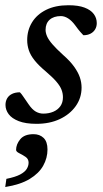

<svg xmlns="http://www.w3.org/2000/svg" viewBox="-20 -474 403 752"><path d="M58 -112.5Q64.5 -106 71 -96Q77.5 -86 92 -65.5Q106 -45 120 -37Q134 -29 149.5 -29Q171.5 -29 189 -36.5Q206.5 -44 216.5 -58.2Q226.5 -72.5 226.5 -93Q226.5 -108 221 -122.5Q215.5 -137 201 -154Q186.5 -171 159 -194.5Q131.5 -217.5 115.5 -237.5Q99.5 -257.5 93 -277Q86.5 -296.5 86.5 -317Q86.5 -355.5 105.5 -386.5Q124.5 -417.5 160.8 -435.5Q197 -453.5 248 -453.5Q287 -453.5 311.2 -444.2Q335.5 -435 347.2 -419.2Q359 -403.5 359 -383.5Q359 -369.5 352.5 -358.8Q346 -348 334.2 -342Q322.5 -336 306.5 -336Q301.5 -341.5 294.2 -349.5Q287 -357.5 274 -375.5Q261 -393 246.8 -402Q232.5 -411 218.5 -411Q190.5 -411 174.5 -396.8Q158.5 -382.5 158.5 -357Q158.5 -345.5 164.2 -332Q170 -318.5 184.8 -301.2Q199.5 -284 227 -259Q254.5 -235 270.2 -213Q286 -191 292.8 -171Q299.5 -151 299.5 -131Q299.5 -90.5 276.5 -58.2Q253.5 -26 214 -7.5Q174.5 11 123 11Q80.5 11 53.5 0.5Q26.5 -10 14 -26.8Q1.5 -43.5 1.5 -63Q1.5 -77.5 8 -88.8Q14.5 -100 27.2 -106.2Q40 -112.5 58 -112.5ZM43 113Q43 91.5 59.2 71.5Q75.5 51.5 111.5 51.5Q135.5 51.5 150.8 66.2Q166 81 166 111.5Q166 145 149.2 175Q132.5 205 96.2 227Q60 249 0.5 258.5L5 226.5Q40 219.5 58.8 209.5Q77.5 199.5 84.8 187.5Q92 175.5 92 163Q92 148.5 79.8 140.2Q67.5 132 55.2 126Q43 120 43 113Z"/></svg>

Font: Newsreader 16pt 16pt Medium
Style: Italic
Weight: 500
Italic angle: -17°
Version: Version 1.003